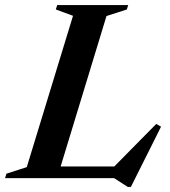

<svg xmlns="http://www.w3.org/2000/svg" viewBox="-52 -705 674 760"><path d="M369.5 -641.5 174 0H-32L-26.5 -17.5L54 -43.5L237 -642.5L169 -667.5L174.5 -685H455.5L450 -667.5ZM386.5 -32 566.5 -214.5 585.5 -203.5 466 35H454L399.5 0H94L110 -46H436.5Z"/></svg>

Font: Newsreader 36pt SemiBold
Style: Italic
Weight: 600
Italic angle: -17°
Designer: Hugues Gentile
Foundry: Production Type
Version: Version 1.003